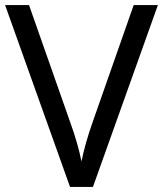

<svg xmlns="http://www.w3.org/2000/svg" viewBox="-20 -734 640 754"><path d="M600 -714 345 0H255L0 -714H94L255 -256Q271 -212 282 -173.5Q293 -135 300 -100Q307 -135 318 -174Q329 -213 345 -258L505 -714Z"/></svg>

Font: Noto Sans Tifinagh SIL
Style: Regular
Weight: 400
Designer: JamraPatel
Foundry: JamraPatel LLC
Version: Version 2.006; ttfautohint (v1.8.4.7-5d5b)